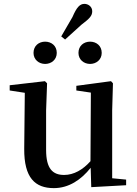

<svg xmlns="http://www.w3.org/2000/svg" viewBox="-20 -955 707 991"><path d="M213 -625C245 -625 273 -647 273 -682C273 -719 245 -740 213 -740C181 -740 153 -719 153 -682C153 -647 181 -625 213 -625ZM296 -767 316 -751 401 -828C442 -859 456 -873 456 -897C456 -921 435 -935 416 -935C392 -935 376 -918 354 -867ZM445 -625C477 -625 505 -647 505 -682C505 -719 477 -740 445 -740C413 -740 385 -719 385 -682C385 -647 413 -625 445 -625ZM451 11 631 1V-28L559 -35V-385L563 -525L553 -536L374 -512V-488L449 -477L447 -123C408 -79 361 -52 311 -52C252 -52 218 -84 218 -181V-385L223 -525L212 -536L30 -515V-488L108 -476L105 -187C104 -37 161 16 258 16C335 16 399 -27 448 -89Z"/></svg>

Font: Noto Serif CJK JP SemiBold
Style: Regular
Weight: 600
Designer: Ryoko NISHIZUKA 西塚涼子 (kana & ideographs); Frank Grießhammer (Latin, Greek & Cyrillic); Wenlong ZHANG 张文龙 (bopomofo); San
Foundry: Adobe
Version: Version 2.001;hotconv 1.1.0;makeotfexe 2.6.0